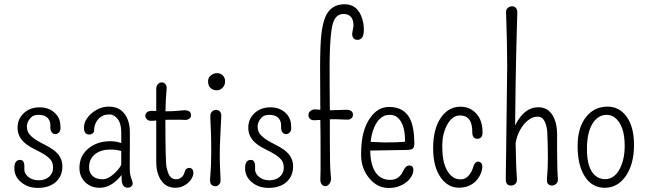

<svg xmlns="http://www.w3.org/2000/svg" viewBox="-20 -893 3109 924"><path d="M77.1 -123.5Q99.6 -123.5 97.2 -83Q95.2 -59.1 115.7 -42Q135.3 -25.4 166.3 -25.4Q197.3 -25.4 216.3 -42.5Q235.4 -59.6 235.4 -85.2Q235.4 -110.8 222.7 -125.2Q210 -139.6 190.9 -151.1Q171.9 -162.6 149.9 -173.1Q127.9 -183.6 108.9 -197.3Q64.5 -230 64.5 -277.8Q64.5 -319.3 92.8 -346.7Q123 -376.5 171.4 -376.5Q212.9 -376.5 240.7 -352.5Q270.5 -327.1 270.5 -286.6Q273.4 -266.6 265.1 -257.1Q256.8 -247.6 245.8 -247.6Q234.9 -247.6 228.3 -257.3Q221.7 -267.1 222.4 -280.3Q223.1 -293.5 220.9 -303.5Q218.8 -313.5 212.4 -321.8Q198.2 -340.3 166.5 -340.3Q141.1 -340.3 129.4 -328.1Q109.4 -307.1 109.4 -284.2Q109.4 -261.2 122.1 -246.3Q134.8 -231.4 153.8 -219.5Q172.9 -207.5 194.8 -196.8Q216.8 -186 235.8 -172.4Q280.3 -140.6 280.3 -92.8Q280.3 -46.9 250 -18.6Q218.3 11.2 161.6 11.2Q112.8 11.2 80.1 -17.6Q46.4 -46.4 49.3 -89.8Q51.3 -123.5 77.1 -123.5Z M563.5 -100.1Q563 -127 563.5 -166Q542.5 -173.3 510.3 -173.3Q466.8 -173.3 439 -152.3Q425.3 -141.6 417 -126.2Q408.7 -110.8 408.7 -86.7Q408.7 -62.5 425.3 -46.4Q441.9 -30.3 474.1 -30.3Q506.3 -30.3 545.9 -74.2Q557.1 -86.4 563.5 -100.1ZM594.7 10.3Q565.4 10.3 565.4 -34.2Q565.4 -37.1 564.9 -50.8Q560.5 -45.4 555.2 -39.1Q511.2 10.7 459.5 10.7Q418 10.7 390.6 -15.6Q362.3 -43 362.3 -85.4Q362.3 -144.5 408.2 -180.7Q428.7 -196.8 454.3 -205.1Q480 -213.4 511.7 -213.4Q538.1 -213.4 563.5 -204.6V-256.3Q563.5 -299.3 545.7 -320.8Q527.8 -342.3 508.8 -342.3Q489.7 -342.3 477.8 -337.4Q465.8 -332.5 456.5 -323.2Q436 -303.2 433.1 -273.4Q434.6 -257.8 426.8 -251.7Q418.9 -245.6 409.7 -245.6Q383.3 -245.6 384.3 -280.8Q385.3 -317.4 421.4 -348.1Q458.5 -379.9 504.4 -379.9Q572.8 -379.9 596.7 -312Q605 -287.6 605 -258.3V-208L604.5 -126V-82.5Q604.5 -53.2 611.6 -35.2Q618.7 -17.1 618.7 -9.5Q618.7 -2 611.3 4.2Q604 10.3 594.7 10.3Z M731.9 -462.9Q731.9 -480 740.2 -488.3Q748.5 -496.6 758.3 -496.6Q768.1 -496.6 775.9 -488.3Q783.7 -480 781.7 -462.9Q777.3 -417.5 776.4 -357.4Q816.4 -357.4 836.9 -359.9Q857.4 -362.3 866.2 -362.3Q899.4 -363.3 899.4 -337.9Q899.4 -323.2 882.3 -317.4Q876.5 -315.4 868.7 -315.9Q860.8 -316.4 851.8 -316.7Q842.8 -316.9 834 -316.9Q818.8 -316.9 804.9 -316.9Q791 -316.9 780.3 -316.4Q778.3 -316.4 775.9 -316.4Q775.9 -315.4 775.9 -314.9Q775.9 -112.8 781.7 -86.9Q787.6 -61 794.4 -49.8Q806.6 -30.3 825.7 -30.3Q856.4 -30.3 867.2 -60.5Q871.6 -85 892.1 -85Q899.4 -85 905 -78.9Q910.6 -72.8 910.6 -61Q910.6 -49.3 903.3 -35.6Q896 -22 883.8 -11.7Q856.9 10.7 823.7 10.7Q763.2 10.7 740.2 -56.2Q731.9 -80.6 731.9 -116.2V-313Q721.7 -312.5 709.5 -311.5Q694.3 -311 686.8 -319.1Q679.2 -327.1 679.2 -336.2Q679.2 -345.2 687 -352.3Q694.8 -359.4 710.4 -359.4L731.9 -358.9Z M1060.5 -517.6Q1064 -509.8 1063.2 -498.8Q1062.5 -487.8 1058.1 -480Q1053.7 -472.2 1047.9 -467.3Q1036.6 -458.5 1024.9 -458.5Q1013.2 -458.5 1006.3 -461.2Q999.5 -463.9 994.1 -468.8Q981.4 -480.5 981.4 -499.5Q981.4 -518.6 991.2 -526.9Q1007.3 -541 1023.4 -541Q1049.8 -541 1060.5 -517.6ZM1034.2 -4.9Q1025.9 3.4 1016.1 3.4Q1006.3 3.4 997.8 -3.9Q989.3 -11.2 991.2 -33.7Q996.6 -95.7 996.6 -159.2Q996.6 -222.7 994.9 -262Q993.2 -301.3 992.4 -321.3Q991.7 -341.3 994.1 -347.2Q996.6 -353 1001 -356.4Q1009.3 -364.3 1019.5 -364.3Q1029.8 -364.3 1037.6 -356.9Q1045.4 -349.6 1044.9 -334Q1042.5 -283.2 1040 -233.9Q1037.6 -184.6 1037.6 -145Q1037.6 -105.5 1040 -63.2Q1042.5 -21 1040.3 -14.9Q1038.1 -8.8 1034.2 -4.9Z M1187.5 -123.5Q1210 -123.5 1207.5 -83Q1205.6 -59.1 1226.1 -42Q1245.6 -25.4 1276.6 -25.4Q1307.6 -25.4 1326.7 -42.5Q1345.7 -59.6 1345.7 -85.2Q1345.7 -110.8 1333 -125.2Q1320.3 -139.6 1301.3 -151.1Q1282.2 -162.6 1260.3 -173.1Q1238.3 -183.6 1219.2 -197.3Q1174.8 -230 1174.8 -277.8Q1174.8 -319.3 1203.1 -346.7Q1233.4 -376.5 1281.7 -376.5Q1323.2 -376.5 1351.1 -352.5Q1380.9 -327.1 1380.9 -286.6Q1383.8 -266.6 1375.5 -257.1Q1367.2 -247.6 1356.2 -247.6Q1345.2 -247.6 1338.6 -257.3Q1332 -267.1 1332.8 -280.3Q1333.5 -293.5 1331.3 -303.5Q1329.1 -313.5 1322.8 -321.8Q1308.6 -340.3 1276.9 -340.3Q1251.5 -340.3 1239.7 -328.1Q1219.7 -307.1 1219.7 -284.2Q1219.7 -261.2 1232.4 -246.3Q1245.1 -231.4 1264.2 -219.5Q1283.2 -207.5 1305.2 -196.8Q1327.1 -186 1346.2 -172.4Q1390.6 -140.6 1390.6 -92.8Q1390.6 -46.9 1360.4 -18.6Q1328.6 11.2 1272 11.2Q1223.1 11.2 1190.4 -17.6Q1156.7 -46.4 1159.7 -89.8Q1161.6 -123.5 1187.5 -123.5Z M1674.8 -731 1681.2 -769Q1681.2 -812.5 1652.3 -822.8Q1644 -825.7 1630.6 -825.7Q1617.2 -825.7 1604.5 -816.9Q1591.8 -808.1 1583 -783.7Q1563.5 -726.6 1566.4 -485.4Q1567.4 -421.9 1567.4 -362.3L1646 -364.7Q1678.7 -364.7 1678.7 -340.3Q1678.7 -325.2 1662.1 -318.4Q1656.2 -316.4 1643.6 -317.4Q1604.5 -319.3 1590.8 -319.3Q1577.6 -319.3 1567.4 -318.8V-231.4Q1567.4 -89.8 1570.8 -61.5Q1574.2 -33.2 1572.3 -24.4Q1570.3 -15.6 1565.9 -9.8Q1557.1 2.9 1546.1 2.9Q1535.2 2.9 1528.1 -5.9Q1521 -14.6 1521.7 -30.8Q1522.5 -46.9 1522.7 -75.9Q1522.9 -105 1522.7 -145.8Q1522.5 -186.5 1522.5 -237.3Q1522 -274.9 1521.5 -315.9Q1510.3 -314.9 1495.1 -314.5Q1479 -313.5 1471.7 -321.3Q1464.4 -329.1 1464.4 -337.9Q1464.4 -346.7 1467.5 -351.8Q1470.7 -356.9 1475.6 -360.4Q1484.9 -366.7 1495.6 -366.7L1521.5 -364.7Q1520.5 -470.7 1520.5 -566.4Q1520.5 -670.9 1526.1 -723.6Q1531.7 -776.4 1544.9 -809.6Q1570.8 -872.6 1638.7 -872.6Q1702.1 -872.6 1723.6 -801.3Q1731 -777.8 1731 -750.2Q1731 -722.7 1722.2 -711.9Q1713.4 -701.2 1701.7 -701.2Q1674.8 -701.2 1674.8 -731Z M1929.2 -210.9Q1930.2 -295.9 1893.6 -327.1Q1878.9 -340.3 1857.9 -340.3Q1836.9 -340.3 1823.2 -332.5Q1809.6 -324.7 1799.1 -311.5Q1788.6 -298.3 1781.5 -281.5Q1774.4 -264.6 1770 -247.1Q1765.6 -228.5 1763.7 -210.4L1830.6 -207.5Q1896 -207.5 1929.2 -210.9ZM1761.7 -168.5Q1762.7 -101.1 1786.1 -65.4Q1811.5 -27.3 1857.9 -27.3Q1900.4 -27.3 1919.9 -69.3Q1932.1 -96.7 1950.2 -96.7Q1958.5 -96.7 1964.1 -91.3Q1969.7 -85.9 1969.2 -72.5Q1968.8 -59.1 1959.7 -43.5Q1950.7 -27.8 1934.6 -15.6Q1899.4 11.7 1850.1 11.7Q1796.9 11.7 1758.3 -33.7Q1717.8 -81.5 1717.8 -147.5Q1717.8 -213.4 1729.2 -254.6Q1740.7 -295.9 1759.8 -323.2Q1796.9 -378.4 1852.5 -378.4Q1923.8 -378.4 1952.6 -322.3Q1972.7 -283.2 1974.1 -207.5Q1974.6 -186 1967.3 -178.7Q1960 -171.4 1937.5 -171.4Z M2302.2 -256.3Q2302.2 -225.1 2277.6 -225.1Q2252.9 -225.1 2252.9 -256.3Q2253.9 -337.4 2193.4 -337.4Q2155.3 -337.4 2130.4 -289.6Q2108.4 -246.1 2108.4 -194.3Q2108.4 -142.6 2116 -113.3Q2123.5 -84 2136.2 -65.4Q2159.7 -29.8 2196.3 -29.8Q2219.7 -29.8 2235.1 -47.6Q2250.5 -65.4 2255.9 -85Q2264.2 -115.2 2281.2 -115.2Q2289.6 -114.7 2295.9 -108.4Q2302.2 -102.1 2300.8 -85.2Q2299.3 -68.4 2290 -49.8Q2280.8 -31.2 2266.1 -17.6Q2234.9 10.3 2188 10.3Q2136.7 10.3 2102.1 -37.1Q2064.5 -88.4 2064.5 -179.2Q2064.5 -274.4 2103 -328.6Q2138.7 -378.4 2193.4 -379.4Q2239.7 -380.4 2270 -348.6Q2302.2 -315.9 2302.2 -256.3Z M2459 -289.6Q2502.4 -377 2570.8 -377Q2632.3 -377 2653.8 -304.7Q2661.1 -279.3 2661.1 -242.2V-163.1Q2661.1 -75.2 2665 -32.2Q2666 -16.6 2656.5 -8.3Q2647 0 2636.2 0Q2625.5 0 2617.7 -7.3Q2609.9 -14.6 2612.8 -41.5Q2616.7 -83 2616.7 -132.3Q2616.7 -181.6 2615.7 -201.9Q2614.7 -222.2 2614 -252Q2613.3 -281.7 2602.1 -306.6Q2590.8 -331.5 2568.6 -331.5Q2546.4 -331.5 2529.1 -319.8Q2511.7 -308.1 2497.6 -290Q2468.8 -251.5 2461.4 -203.1Q2463.4 -86.4 2467.8 -32.2Q2468.8 -16.6 2460.4 -8.3Q2452.1 0 2439 0Q2414.1 0 2414.1 -30.3L2420.9 -572.3Q2420.9 -676.3 2415.5 -832Q2414.6 -847.7 2424.1 -855.2Q2433.6 -862.8 2444.3 -862.8Q2455.1 -862.8 2462.6 -855.2Q2470.2 -847.7 2469.5 -828.6Q2468.8 -809.6 2467.8 -773.2Q2466.8 -736.8 2465.6 -690.9Q2464.4 -645 2463.4 -592.3Q2462.4 -539.6 2461.4 -484.4Q2460.4 -429.2 2460 -374Q2459.5 -330.6 2459 -289.6Z M2937 -328.6Q2920.9 -340.3 2899.2 -340.3Q2877.4 -340.3 2859.6 -328.4Q2841.8 -316.4 2829.6 -294.9Q2804.7 -252 2804.7 -177Q2804.7 -102.1 2828.6 -66.4Q2852.5 -30.8 2892.6 -30.8Q2936.5 -30.8 2962.9 -81.1Q2986.3 -126 2986.3 -191.4Q2986.3 -292 2937 -328.6ZM2892.1 10.7Q2864.3 11.2 2840.1 -0.7Q2815.9 -12.7 2798.3 -38.1Q2759.8 -91.8 2759.8 -190.9Q2759.8 -279.8 2801.3 -331.1Q2840.3 -379.9 2904.8 -379.9Q2959 -379.9 2994.6 -333Q3031.2 -283.2 3031.2 -196.3Q3031.2 -99.6 2988.8 -42Q2950.7 9.8 2892.1 10.7Z"/></svg>

Font: Pompiere 
Style: Regular
Weight: 400
Designer: Karolina Lach
Foundry: Sorkin Type Co.
Version: Version 1.002